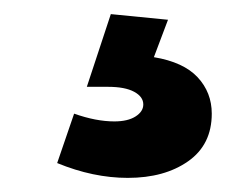

<svg xmlns="http://www.w3.org/2000/svg" viewBox="-20 -28 341 272"><path d="M218 0 198 53Q240 60 260 81.5Q280 103 280 133Q280 177 246.5 200.5Q213 224 161 224Q112 224 61 203L85 133Q116 144 142 144Q161 144 172 137Q183 130 183 120Q183 109 170 102Q157 95 133 95H103L137 -8Z"/></svg>

Font: Gontserrat Medium
Style: Regular
Weight: 500
Designer: Julieta Ulanovsky
Foundry: Julieta Ulanovsky
Version: Version 6.001